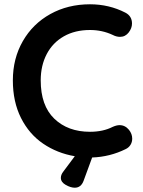

<svg xmlns="http://www.w3.org/2000/svg" viewBox="-20 -725 667 896"><path d="M597 -78Q597 -62 589 -49Q581 -36 566 -29Q493 7 410 10L370 119Q358 151 329 151Q310 151 287 138Q264 125 264 105Q264 90 276 75L329 4Q247 -10 181.5 -54.5Q116 -99 78 -174.5Q40 -250 40 -350Q40 -452 86.5 -533Q133 -614 215 -659.5Q297 -705 400 -705Q489 -705 565 -666Q596 -650 596 -615Q596 -594 581 -574Q565 -553 540 -553Q523 -553 506 -562Q457 -585 400 -585Q330 -585 278 -555.5Q226 -526 198 -472.5Q170 -419 170 -350Q170 -232 233.5 -171Q297 -110 400 -110Q461 -110 506 -133Q524 -141 538 -141Q564 -141 582 -119Q597 -100 597 -78Z"/></svg>

Font: Quicksand
Style: Bold
Weight: 700
Version: Version 3.000